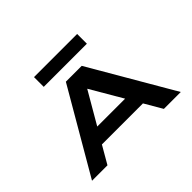

<svg xmlns="http://www.w3.org/2000/svg" viewBox="-126 -760 953 953"><g transform="rotate(-45 350.5 -283.5)"><path d="M502 -499H199.2V-567.4H502ZM406.2 -439.5 662.1 0H543.5L489.3 -92.8H201.2L147.5 0H39.1L294.9 -439.5ZM247.6 -171.9H443.4L345.2 -339.8Z"/></g></svg>

Font: Squarish Sans CT
Style: RegularSC
Weight: 400
Version: Version 0.9